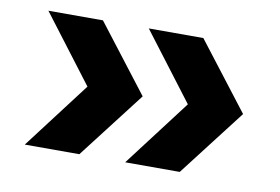

<svg xmlns="http://www.w3.org/2000/svg" viewBox="-52 -551 823 565"><g transform="rotate(10 359.0 -269.0)"><path d="M503 -269 351 -469H514L668 -269L514 -69H351ZM203 -269 51 -469H214L368 -269L214 -69H51Z"/></g></svg>

Font: BLUETTI 2.0
Style: Bold
Weight: 700
Designer: Stijn de Vries
Foundry: tokotype
Version: Version 2.005;October 31, 2023;FontCreator 14.0.0.2814 64-bi